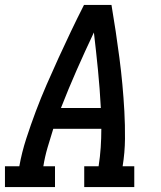

<svg xmlns="http://www.w3.org/2000/svg" viewBox="-29 -755 649 775"><path d="M-9 0V-84H49Q59 -140 77 -195.5Q95 -251 115.5 -305.5Q136 -360 159.5 -414Q183 -468 207.5 -521.5Q232 -575 257.5 -628.5Q283 -682 310 -735H421Q430 -682 438 -628.5Q446 -575 453 -521.5Q460 -468 465 -414Q470 -360 473 -305Q476 -250 475.5 -194.5Q475 -139 466 -84H513V0H311V-84H369Q375 -122 377.5 -159.5Q380 -197 380 -235H186Q174 -197 163 -159.5Q152 -122 146 -84H193V0ZM217 -319H378Q374 -396 366.5 -472Q359 -548 350 -624Q314 -548 280.5 -472Q247 -396 217 -319Z"/></svg>

Font: Iosevka Curly Slab MdExObl
Style: Regular
Weight: 500
Width: 7
Italic angle: -9°
Monospace: yes
Designer: Belleve Invis
Foundry: Belleve Invis
Version: Version 11.1.0; ttfautohint (v1.8.3)